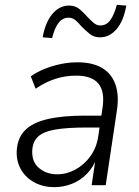

<svg xmlns="http://www.w3.org/2000/svg" viewBox="-20 -764 574 792"><path d="M203 8Q159 8 123 -11Q87 -30 67 -64Q47 -98 49 -142Q52 -195 83 -226.5Q114 -258 175.5 -272.5Q237 -287 329 -287H409L401 -238H337Q256 -238 207.5 -229.5Q159 -221 137 -200.5Q115 -180 113 -143Q111 -95 142 -70Q173 -45 215 -45Q255 -45 291 -64.5Q327 -84 352.5 -119Q378 -154 385 -200L403 -320Q413 -386 386 -419Q359 -452 294 -452Q250 -452 209 -439Q168 -426 127 -398L107 -449Q132 -467 164.5 -480Q197 -493 231.5 -500Q266 -507 300 -507Q361 -507 400.5 -484Q440 -461 456 -416Q472 -371 462 -307L416 0H358L375 -114H380Q365 -74 338 -46.5Q311 -19 276 -5.5Q241 8 203 8ZM195 -607 156 -610Q167 -672 196 -706.5Q225 -741 265 -741Q291 -741 308.5 -726Q326 -711 341 -694Q354 -680 366.5 -669.5Q379 -659 394 -659Q419 -659 435 -681Q451 -703 462 -744L501 -741Q490 -678 461 -644Q432 -610 392 -610Q367 -610 349 -625Q331 -640 315 -656Q304 -670 291.5 -680.5Q279 -691 263 -691Q238 -691 221.5 -669.5Q205 -648 195 -607Z"/></svg>

Font: Nunitoga
Style: Light Italic
Weight: 300
Italic angle: -9°
Designer: Vernon Adams
Foundry: Vernon Adams
Version: Version 1.0